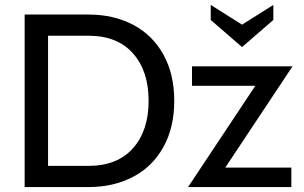

<svg xmlns="http://www.w3.org/2000/svg" viewBox="-20 -759 1232 779"><path d="M80 -700H339Q441 -700 520 -658.5Q599 -617 643 -537.5Q687 -458 687 -350Q687 -242 643 -162.5Q599 -83 520 -41.5Q441 0 339 0H80ZM339 -86Q456 -86 519.5 -157.5Q583 -229 583 -350Q583 -471 519.5 -542.5Q456 -614 339 -614H175V-86ZM894 -79H1162V0H743L1016 -411H759V-490H1167ZM835 -678V-739L962 -659L1089 -739V-678L962 -568Z"/></svg>

Font: Cabin
Style: Regular
Weight: 400
Designer: Pablo Impallari
Foundry: Pablo Impallari. http://www.impallari.com Igino Marini. http://www.ikern.com
Version: Version 2.200